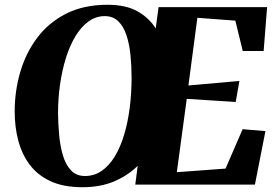

<svg xmlns="http://www.w3.org/2000/svg" viewBox="-20 -773 1154 804"><path d="M325.5 11Q245.5 11 191 -14.5Q136.5 -40 103.8 -84.2Q71 -128.5 56.2 -185.5Q41.5 -242.5 41.5 -306.5Q41.5 -391.5 64.8 -471.2Q88 -551 135.8 -614.8Q183.5 -678.5 257 -715.8Q330.5 -753 430.5 -753Q507 -753 555.5 -725.8Q604 -698.5 632 -654L644 -743H1098.5L1084 -559.5H996.5L965.5 -686.5L806.5 -698.5L769 -415L982.5 -434L967 -346L762 -359L720.5 -52L924.5 -67L996 -232L1091.5 -224L1047.5 0H546.5L556.5 -78.5Q515 -37.5 457.5 -13.2Q400 11 325.5 11ZM335.5 -36Q374.5 -36 405.5 -57.2Q436.5 -78.5 460 -116.8Q483.5 -155 499.2 -206.8Q515 -258.5 523 -320Q531 -381.5 531 -448Q531 -498 526.2 -544Q521.5 -590 509.2 -626.5Q497 -663 475 -684.2Q453 -705.5 418.5 -705.5Q381.5 -705.5 350.8 -683.2Q320 -661 296.2 -621.8Q272.5 -582.5 256.2 -530.8Q240 -479 231.5 -419.8Q223 -360.5 223 -298Q223.5 -255.5 227.5 -209.8Q231.5 -164 242.8 -124.5Q254 -85 276.5 -60.5Q299 -36 335.5 -36Z"/></svg>

Font: Merriweather 72pt Black
Style: Italic
Weight: 900
Italic angle: -7.8°
Version: Version 2.101